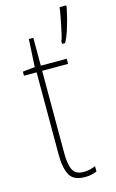

<svg xmlns="http://www.w3.org/2000/svg" viewBox="-119 -808 523 866"><g transform="rotate(-15 142.0 -375.0)"><path d="M167 -14Q183 -14 197 -17.5Q211 -21 222 -26V-1Q210 4 197 7Q184 10 166 10Q113 10 95 -23.5Q77 -57 77 -120V-503H18V-522L75 -528L82 -657H103V-527H224V-503H103V-119Q103 -66 116 -40Q129 -14 167 -14ZM284 -751Q280 -731 272.5 -701.5Q265 -672 255.5 -643.5Q246 -615 235 -597H221V-609Q225 -616 229.5 -636Q234 -656 239 -680Q244 -704 248 -726Q252 -748 253 -760H284Z"/></g></svg>

Font: Noto Sans Gurmukhi UI Condensed Thin
Style: Regular
Weight: 100
Width: 3
Designer: Jelle Bosma - Monotype Design Team
Foundry: Monotype Imaging Inc.
Version: Version 2.004; ttfautohint (v1.8.4.7-5d5b)